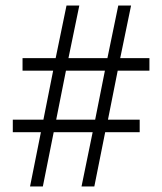

<svg xmlns="http://www.w3.org/2000/svg" viewBox="-20 -763 583 690"><path d="M88 -93H134L173 -288H313L273 -93H319L358 -288H482V-333H368L403 -509H517V-554H412L451 -743H405L366 -554H226L265 -743H219L180 -554H61V-509H171L136 -333H26V-288H127ZM182 -333 217 -509H357L322 -333Z"/></svg>

Font: Noto Sans Telugu UI Condensed Light
Style: Regular
Weight: 300
Width: 3
Designer: Jelle Bosma - Monotype Design Team
Foundry: Monotype Imaging Inc.
Version: Version 2.005